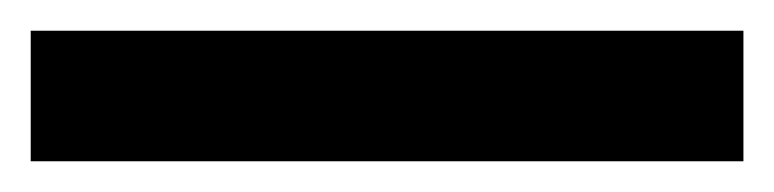

<svg xmlns="http://www.w3.org/2000/svg" viewBox="-23 -865 504 125"><path d="M461 -760V-845H-3V-760Z"/></svg>

Font: Noto Sans Arabic UI XCn SmBd
Style: Regular
Weight: 600
Width: 2
Designer: Monotype Design Team, Nadine Chahine and Nizar Qandah
Foundry: Monotype Imaging Inc.
Version: Version 2.010